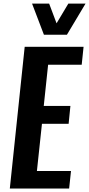

<svg xmlns="http://www.w3.org/2000/svg" viewBox="-20 -1077 509 1097"><path d="M231 -878.4 163.1 -1056.6H260.7L303.2 -943.8L370.6 -1056.6H468.8L362.3 -878.4ZM36.1 0 121.1 -809.6H457.5L446.8 -707H254.9L230 -471.7H382.3L372.1 -369.6H219.7L190.9 -100.1H385.7L375 0Z"/></svg>

Font: Oswald
Style: Medium
Weight: 500
Designer: Vernon Adams
Foundry: Vernon Adams
Version: 3.0; ttfautohint (v0.94.23-7a4d-dirty) -l 8 -r 50 -G 150 -x 